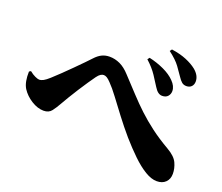

<svg xmlns="http://www.w3.org/2000/svg" viewBox="-118 -919 1236 1067"><g transform="rotate(20 500.0 -385.5)"><path d="M873 -580Q857 -580 846 -589Q835 -598 822 -618Q809 -638 787 -668Q765 -698 720 -732L729 -744Q779 -737 816.5 -721.5Q854 -706 879 -686Q914 -657 914 -622Q914 -603 903 -591.5Q892 -580 873 -580ZM765 -483Q752 -483 740.5 -491.5Q729 -500 718 -518Q704 -541 680.5 -576.5Q657 -612 619 -646L628 -658Q674 -648 716 -628.5Q758 -609 783 -583Q810 -556 810 -527Q810 -509 798.5 -496Q787 -483 765 -483ZM899 -27Q867 -27 829 -50Q791 -73 750 -112.5Q709 -152 667 -200Q625 -249 587.5 -298.5Q550 -348 519 -389.5Q488 -431 465 -454Q451 -469 441 -475Q431 -481 422 -481Q413 -481 403.5 -475Q394 -469 383 -454Q371 -438 353 -411Q335 -384 315.5 -354Q296 -324 279.5 -296Q263 -268 252 -249Q237 -222 221 -201Q205 -180 174 -180Q139 -180 102 -203Q65 -226 43 -260Q32 -278 27.5 -302.5Q23 -327 24 -357L34 -363Q51 -349 67.5 -341.5Q84 -334 92 -334Q104 -334 117 -341Q130 -348 150 -366Q170 -384 196.5 -409.5Q223 -435 250.5 -462.5Q278 -490 300 -512.5Q322 -535 332 -546Q352 -568 372.5 -578Q393 -588 418 -588Q450 -588 480 -574Q510 -560 539 -528Q584 -480 622 -439Q660 -398 699 -361.5Q738 -325 785 -289.5Q832 -254 894 -218Q941 -191 955.5 -159.5Q970 -128 970 -96Q970 -65 951 -46Q932 -27 899 -27Z"/></g></svg>

Font: Noto Serif HK ExtraLight Black
Style: Regular
Weight: 900
Version: Version 2.002-H1;hotconv 1.1.0;makeotfexe 2.6.0